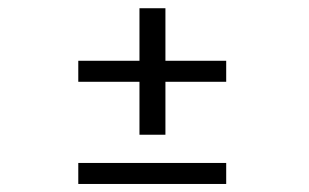

<svg xmlns="http://www.w3.org/2000/svg" viewBox="-20 -546 750 466"><path d="M318.5 -219V-347.5H170V-398.5H318.5V-526H381.5V-398.5H529V-347.5H381.5V-219ZM170 -150.5H529V-99.5H170Z"/></svg>

Font: League Mono Light
Style: Regular
Weight: 300
Width: 6
Designer: Tyler Finck
Foundry: The League of Moveable Type / Tyler Finck
Version: Version 2.210